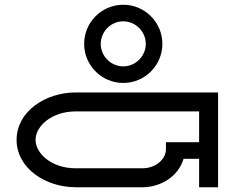

<svg xmlns="http://www.w3.org/2000/svg" viewBox="-20 -790 1040 810"><path d="M335 -605C335 -514 409 -440 500 -440C591 -440 665 -514 665 -605C665 -696 591 -770 500 -770C409 -770 335 -696 335 -605ZM405 -605C405 -657 448 -700 500 -700C552 -700 595 -657 595 -605C595 -553 552 -510 500 -510C448 -510 405 -553 405 -605ZM900 -400H300C171.3 -400 50 -319.6 50 -200C50 -80.4 171.3 0 300 0H580C661.1 0 733 -47.8 754.3 -120H820V0H900ZM820 -320V-190H680V-160C680 -121.1 640.5 -80 580 -80H300C196.9 -80 130 -142.9 130 -200C130 -257.1 196.9 -320 300 -320Z"/></svg>

Font: KetosagCBd
Style: Regular
Weight: 500
Designer: gluk
Foundry: gluk
Version: Version 00.0024